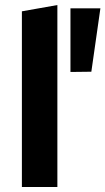

<svg xmlns="http://www.w3.org/2000/svg" viewBox="-20 -743 419 763"><path d="M67 0V-698L208 -723V0ZM343 -458 260 -457V-710H379Z"/></svg>

Font: Ysabeau Office ExtraBold
Style: Regular
Weight: 800
Designer: Christian Thalmann (Catharsis Fonts)
Version: Version 2.001;gftools[0.9.30]; featfreeze: tnum,lnum,ss02